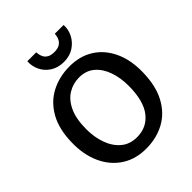

<svg xmlns="http://www.w3.org/2000/svg" viewBox="-264 -1131 1295 1295"><g transform="rotate(-45 383.0 -483.5)"><path d="M380.5 8Q275.5 10 199.5 -38.8Q123.5 -87.5 83.5 -175Q43.5 -262.5 46 -376.5Q48.5 -502.5 95.2 -585.2Q142 -668 220 -709Q298 -750 395 -751Q495.5 -752 569.2 -705.5Q643 -659 682.8 -573.2Q722.5 -487.5 720 -372Q717.5 -246.5 673 -162.8Q628.5 -79 552.8 -36.5Q477 6 380.5 8ZM383.5 -90.5Q477 -90.5 532.5 -162Q588 -233.5 588 -377Q588 -453 566 -515.5Q544 -578 500.2 -615.2Q456.5 -652.5 391.5 -652.5Q333.5 -652.5 285.2 -623.2Q237 -594 207.8 -531.8Q178.5 -469.5 178.5 -370Q178.5 -294.5 201.5 -230.8Q224.5 -167 270 -128.8Q315.5 -90.5 383.5 -90.5ZM394 -798Q337.5 -798 297.5 -824Q257.5 -850 238 -890.8Q218.5 -931.5 221.5 -976.5H306.5Q307 -970.5 309 -956.8Q311 -943 318.8 -927.8Q326.5 -912.5 344.5 -901.8Q362.5 -891 395 -891Q427 -891 444.8 -901.8Q462.5 -912.5 470.8 -927.8Q479 -943 481.2 -956.8Q483.5 -970.5 484 -976.5H567.5Q570.5 -931.5 549.5 -890.8Q528.5 -850 488.5 -824Q448.5 -798 394 -798Z"/></g></svg>

Font: Merriweather Sans Medium
Style: Regular
Weight: 500
Designer: Eben Sorkin
Foundry: Eben Sorkin
Version: Version 2.001